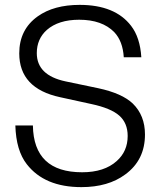

<svg xmlns="http://www.w3.org/2000/svg" viewBox="-20 -752 665 788"><path d="M560 -517H488Q484 -583 449 -620Q399 -671 305 -671Q220 -671 172 -629Q131 -592 131 -534Q131 -443 249 -418L383 -390Q481 -369 525 -327Q575 -278 575 -200Q575 -95 494 -36Q424 16 314 16Q163 16 90 -78Q46 -134 43 -237H115Q118 -45 317 -45Q408 -45 459 -91Q504 -131 504 -194Q504 -247 469.5 -277.5Q435 -308 355 -325L227 -353Q59 -389 59 -533Q59 -631 135 -685Q201 -732 307 -732Q452 -732 518 -646Q555 -598 560 -517Z"/></svg>

Font: Almarai Light
Style: Regular
Weight: 300
Designer: Boutros International 2019
Foundry: Created by Boutros International 2019
Version: Version 1.10